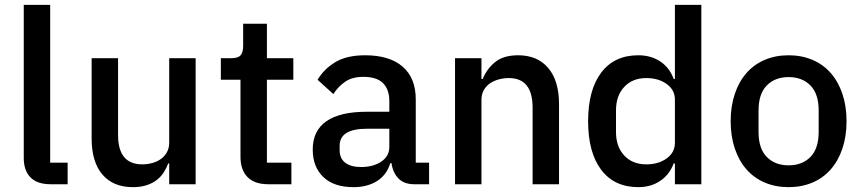

<svg xmlns="http://www.w3.org/2000/svg" viewBox="-20 -760 3555 792"><path d="M189 0Q133 0 105.5 -28.5Q78 -57 78 -108V-740H187V-89H259V0Z M678 -86H674Q667 -67 655.5 -49Q644 -31 626.5 -17.5Q609 -4 584.5 4Q560 12 528 12Q447 12 402.5 -40Q358 -92 358 -189V-520H467V-203Q467 -82 567 -82Q588 -82 608 -87.5Q628 -93 643.5 -104Q659 -115 668.5 -132Q678 -149 678 -172V-520H787V0H678Z M1087 0Q1030 0 1001 -29.5Q972 -59 972 -113V-431H891V-520H935Q962 -520 972.5 -532Q983 -544 983 -571V-662H1081V-520H1190V-431H1081V-89H1182V0Z M1689 0Q1646 0 1623 -24.5Q1600 -49 1595 -87H1590Q1575 -38 1535 -13Q1495 12 1438 12Q1357 12 1313.5 -30Q1270 -72 1270 -143Q1270 -221 1326.5 -260Q1383 -299 1492 -299H1586V-343Q1586 -391 1560 -417Q1534 -443 1479 -443Q1433 -443 1404 -423Q1375 -403 1355 -372L1290 -431Q1316 -475 1363 -503.5Q1410 -532 1486 -532Q1587 -532 1641 -485Q1695 -438 1695 -350V-89H1750V0ZM1469 -71Q1520 -71 1553 -93.5Q1586 -116 1586 -154V-229H1494Q1381 -229 1381 -159V-141Q1381 -106 1404.5 -88.5Q1428 -71 1469 -71Z M1857 0V-520H1966V-434H1971Q1988 -476 2022.5 -504Q2057 -532 2117 -532Q2197 -532 2241.5 -479.5Q2286 -427 2286 -330V0H2177V-316Q2177 -438 2079 -438Q2058 -438 2037.5 -432.5Q2017 -427 2001 -416Q1985 -405 1975.5 -388Q1966 -371 1966 -348V0Z M2764 -86H2759Q2742 -40 2703.5 -14Q2665 12 2613 12Q2514 12 2460 -59.5Q2406 -131 2406 -260Q2406 -389 2460 -460.5Q2514 -532 2613 -532Q2665 -532 2703.5 -506.5Q2742 -481 2759 -434H2764V-740H2873V0H2764ZM2646 -82Q2696 -82 2730 -106.5Q2764 -131 2764 -171V-349Q2764 -389 2730 -413.5Q2696 -438 2646 -438Q2589 -438 2555 -401.5Q2521 -365 2521 -305V-215Q2521 -155 2555 -118.5Q2589 -82 2646 -82Z M3233 12Q3179 12 3134.5 -7Q3090 -26 3059 -61.5Q3028 -97 3011 -147.5Q2994 -198 2994 -260Q2994 -322 3011 -372.5Q3028 -423 3059 -458.5Q3090 -494 3134.5 -513Q3179 -532 3233 -532Q3287 -532 3331.5 -513Q3376 -494 3407 -458.5Q3438 -423 3455 -372.5Q3472 -322 3472 -260Q3472 -198 3455 -147.5Q3438 -97 3407 -61.5Q3376 -26 3331.5 -7Q3287 12 3233 12ZM3233 -78Q3289 -78 3323 -112.5Q3357 -147 3357 -216V-304Q3357 -373 3323 -407.5Q3289 -442 3233 -442Q3177 -442 3143 -407.5Q3109 -373 3109 -304V-216Q3109 -147 3143 -112.5Q3177 -78 3233 -78Z"/></svg>

Font: IBM Plex Sans Thai Medium
Style: Regular
Weight: 500
Designer: Mike Abbink, Paul van der Laan, Pieter van Rosmalen, Ben Mitchell, Mark Frömberg
Foundry: Bold Monday
Version: Version 1.1